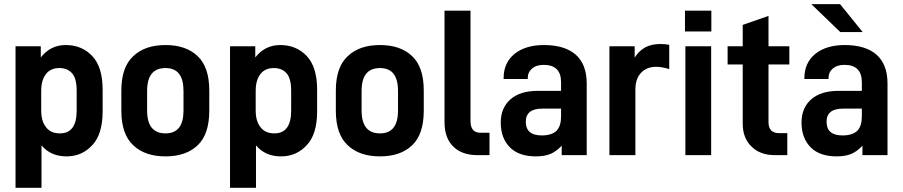

<svg xmlns="http://www.w3.org/2000/svg" viewBox="-20 -741 4313 917"><path d="M174.8 -520V-466.8Q221.2 -525.9 293.9 -525.9Q371.1 -525.9 420.9 -473.1Q470.2 -420.9 470.2 -312V-209Q470.2 -100.1 420.9 -47.9Q371.6 5.9 297.9 5.9Q221.7 5.9 178.2 -46.9V155.8H54.2V-520ZM346.2 -307.1Q346.2 -366.2 324.2 -391.1Q302.2 -416 263.2 -416Q222.2 -416 200.2 -388.2Q176.8 -358.9 176.8 -307.1V-212.9Q176.8 -160.6 201.2 -131.8Q223.1 -104 266.1 -104Q346.2 -104 346.2 -212.9Z M616.7 -46.9Q559.6 -99.6 559.6 -211.9V-309.1Q559.6 -420.4 616.7 -473.1Q672.4 -525.9 770.5 -525.9Q868.2 -525.9 923.8 -473.1Q979.5 -420.4 979.5 -309.1V-211.9Q979.5 -99.6 923.8 -46.9Q868.2 5.9 770.5 5.9Q672.4 5.9 616.7 -46.9ZM856.4 -307.1Q856.4 -416 770.5 -416Q682.6 -416 682.6 -307.1V-212.9Q682.6 -104 770.5 -104Q856.4 -104 856.4 -212.9Z M1199.2 -520V-466.8Q1245.6 -525.9 1318.4 -525.9Q1395.5 -525.9 1445.3 -473.1Q1494.6 -420.9 1494.6 -312V-209Q1494.6 -100.1 1445.3 -47.9Q1396 5.9 1322.3 5.9Q1246.1 5.9 1202.6 -46.9V155.8H1078.6V-520ZM1370.6 -307.1Q1370.6 -366.2 1348.6 -391.1Q1326.7 -416 1287.6 -416Q1246.6 -416 1224.6 -388.2Q1201.2 -358.9 1201.2 -307.1V-212.9Q1201.2 -160.6 1225.6 -131.8Q1247.6 -104 1290.5 -104Q1370.6 -104 1370.6 -212.9Z M1641.1 -46.9Q1584 -99.6 1584 -211.9V-309.1Q1584 -420.4 1641.1 -473.1Q1696.8 -525.9 1794.9 -525.9Q1892.6 -525.9 1948.2 -473.1Q2003.9 -420.4 2003.9 -309.1V-211.9Q2003.9 -99.6 1948.2 -46.9Q1892.6 5.9 1794.9 5.9Q1696.8 5.9 1641.1 -46.9ZM1880.9 -307.1Q1880.9 -416 1794.9 -416Q1707 -416 1707 -307.1V-212.9Q1707 -104 1794.9 -104Q1880.9 -104 1880.9 -212.9Z M2145 -41Q2103 -81.5 2103 -158.2V-689.9H2227.1V-166Q2227.1 -134.3 2238.8 -121.1Q2250 -106.9 2275.9 -106.9H2317.9V0H2260.7Q2186 0 2145 -41Z M2729.5 -480Q2782.2 -433.6 2782.2 -341.8V0H2662.6V-44.9Q2636.7 -17.6 2609.4 -5.9Q2580.6 5.9 2539.6 5.9Q2458.5 5.9 2415.5 -37.1Q2371.6 -81.1 2371.6 -155.8Q2371.6 -226.1 2418.5 -267.1Q2464.4 -307.1 2549.3 -307.1H2659.7V-348.1Q2659.7 -431.2 2576.7 -431.2Q2541.5 -431.2 2521.5 -414.1Q2500.5 -396 2500.5 -367.2V-363.8H2385.3V-368.2Q2385.3 -440.9 2437.5 -483.9Q2490.7 -525.9 2577.6 -525.9Q2677.2 -525.9 2729.5 -480ZM2638.7 -117.2Q2659.7 -139.6 2659.7 -185.1V-222.2H2569.3Q2491.2 -222.2 2491.2 -159.2Q2491.2 -94.2 2567.4 -94.2Q2615.7 -94.2 2638.7 -117.2Z M3011.2 -520V-465.8Q3030.8 -498 3062.5 -515.1Q3091.8 -530.8 3134.3 -530.8Q3158.7 -530.8 3176.3 -526.9V-411.1Q3140.1 -421.9 3114.3 -421.9Q3068.8 -421.9 3042.5 -394Q3014.6 -366.2 3014.6 -312V0H2890.6V-520Z M3377.4 -689.9V-590.8H3251.5V-689.9ZM3376.5 -520V0H3253.4V-520Z M3650.4 -158.2Q3650.4 -105 3701.2 -105H3740.2V0H3681.2Q3610.4 0 3569.3 -41Q3527.3 -81.5 3527.3 -149.9V-433.1H3455.1V-520H3527.3V-622.1L3650.4 -665V-520H3750V-433.1H3650.4Z M3992.2 -721.2 4100.1 -587.9H3993.2L3855 -721.2ZM4166 -480Q4218.8 -433.6 4218.8 -341.8V0H4099.1V-44.9Q4073.2 -17.6 4045.9 -5.9Q4017.1 5.9 3976.1 5.9Q3895 5.9 3852.1 -37.1Q3808.1 -81.1 3808.1 -155.8Q3808.1 -226.1 3855 -267.1Q3900.9 -307.1 3985.8 -307.1H4096.2V-348.1Q4096.2 -431.2 4013.2 -431.2Q3978 -431.2 3958 -414.1Q3937 -396 3937 -367.2V-363.8H3821.8V-368.2Q3821.8 -440.9 3874 -483.9Q3927.2 -525.9 4014.2 -525.9Q4113.8 -525.9 4166 -480ZM4075.2 -117.2Q4096.2 -139.6 4096.2 -185.1V-222.2H4005.9Q3927.7 -222.2 3927.7 -159.2Q3927.7 -94.2 4003.9 -94.2Q4052.2 -94.2 4075.2 -117.2Z"/></svg>

Font: D-DIN-PRO
Style: Bold
Weight: 700
Designer: Charles Nix
Foundry: Datto Inc.
Version: Version 1.000;hotconv 1.0.109;makeotfexe 2.5.65596